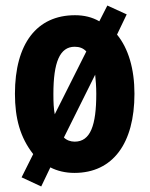

<svg xmlns="http://www.w3.org/2000/svg" viewBox="-20 -615 541 694"><path d="M466 -276C466 -366 444 -440 403 -490L438 -563L368 -595L339 -538C313 -553 284 -560 251 -560C113 -560 34 -457 34 -276C34 -187 53 -118 100 -58L58 26L129 59L162 -10C187 3 217 10 249 10C388 10 466 -97 466 -276ZM173 -275C173 -390 196 -446 250 -446C267 -446 281 -441 292 -429L178 -202C174 -221 173 -246 173 -275ZM328 -276C328 -162 307 -103 250 -103C235 -103 221 -108 211 -118L324 -345C326 -325 328 -302 328 -276Z"/></svg>

Font: Noto Sans Thai Looped ExtraCondensed ExtraBold
Style: Regular
Weight: 800
Width: 2
Designer: Sasikarn Vongin, Ben Mitchell
Foundry: The Fontpad Ltd
Version: Version 1.001